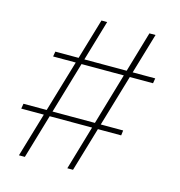

<svg xmlns="http://www.w3.org/2000/svg" viewBox="-104 -785 822 878"><g transform="rotate(15 307.5 -346.5)"><path d="M102 -501H575L571 -477H98ZM23 -233H495L492 -209H19ZM269 -693H296L92 0H64ZM496 -693H525L320 0H293Z"/></g></svg>

Font: Bitter Thin ExtraLight
Style: Italic
Weight: 250
Italic angle: -9°
Version: Version 2.002